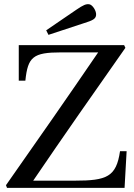

<svg xmlns="http://www.w3.org/2000/svg" viewBox="-20 -911 650 931"><path d="M204 -764 215 -742 385 -798C430 -812 444 -819 446 -838C448 -858 429 -887 414 -890C398 -893 384 -887 349 -863ZM9 -13 14 0H584L594 -178H562C544 -53 497 -35 343 -35H141C287 -250 437 -464 588 -679L582 -692H71V-520H103C115 -635 140 -657 277 -657H456C310 -443 160 -228 9 -13Z"/></svg>

Font: Lingua Franca
Style: Regular
Weight: 400
Version: Version 1.19